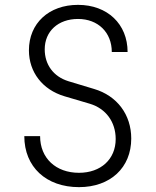

<svg xmlns="http://www.w3.org/2000/svg" viewBox="-20 -760 640 790"><path d="M305 10C434 10 520 -70 520 -190C520 -288 462 -366 367 -394L261 -426C200 -445 164 -494 164 -557C164 -631 219 -682 301 -682C383 -682 440 -627 440 -546H505C505 -661 422 -740 301 -740C181 -740 99 -664 99 -553C99 -463 155 -391 245 -364L350 -333C416 -313 456 -258 456 -188C456 -105 395 -49 305 -49C210 -49 145 -109 145 -200H80C80 -73 170 10 305 10Z"/></svg>

Font: JetBrains Mono ExtraLight
Style: Regular
Weight: 240
Monospace: yes
Designer: Philipp Nurullin, Konstantin Bulenkov
Foundry: JetBrains
Version: Version 2.305